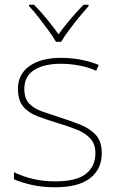

<svg xmlns="http://www.w3.org/2000/svg" viewBox="-20 -783 498 813"><path d="M411 -134Q411 -67 361.5 -28.5Q312 10 213 10Q158 10 113 -0.5Q68 -11 39 -24V-54Q119 -15 213 -15Q304 -15 344 -47Q384 -79 384 -134Q384 -173 362.5 -196.5Q341 -220 304.5 -234.5Q268 -249 224 -262Q178 -276 139.5 -290.5Q101 -305 78.5 -331.5Q56 -358 56 -407Q56 -469 105 -503.5Q154 -538 238 -538Q285 -538 326 -529.5Q367 -521 398 -508L387 -483Q359 -497 318.5 -505Q278 -513 238 -513Q166 -513 124.5 -486.5Q83 -460 83 -407Q83 -366 103.5 -344.5Q124 -323 158.5 -311Q193 -299 233 -286Q277 -272 318 -256Q359 -240 385 -212.5Q411 -185 411 -134ZM217 -606Q205 -627 185 -654.5Q165 -682 143.5 -709.5Q122 -737 103 -757V-763H124Q152 -735 179.5 -701Q207 -667 228 -638Q249 -667 277.5 -701Q306 -735 334 -763H355V-757Q337 -737 314.5 -709.5Q292 -682 271.5 -654.5Q251 -627 239 -606Z"/></svg>

Font: Noto Sans Kannada Thin
Style: Regular
Weight: 100
Designer: Jelle Bosma - Monotype Design Team
Foundry: Monotype Imaging Inc.
Version: Version 2.005; ttfautohint (v1.8.4.7-5d5b)